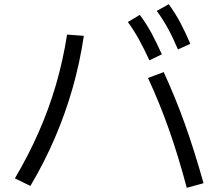

<svg xmlns="http://www.w3.org/2000/svg" viewBox="-20 -875 1040 916"><path d="M693 -587Q667 -643 643 -686.5Q619 -730 590 -770L647 -804Q679 -761 703.5 -715.5Q728 -670 752 -616ZM829 -639Q805 -696 781 -739.5Q757 -783 728 -823L785 -855Q817 -811 841 -765.5Q865 -720 888 -666ZM871 21Q831 -130 786 -257.5Q741 -385 686 -503L761 -531Q816 -412 862 -283.5Q908 -155 951 -1ZM51 -24Q116 -134 165 -245.5Q214 -357 247.5 -472.5Q281 -588 300 -710L380 -704Q361 -576 326.5 -455Q292 -334 242 -217.5Q192 -101 125 12Z"/></svg>

Font: M PLUS 2
Style: Regular
Weight: 400
Designer: Coji Morishita
Foundry: UNDERFOREST DESIGN
Version: Version 1.001